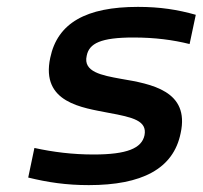

<svg xmlns="http://www.w3.org/2000/svg" viewBox="-20 -529 589 558"><path d="M296 -201C367 -188 408 -178 400 -136C392 -98 349 -80 252 -80C191 -80 135 -87 80 -99L62 -13C119 1 173 9 238 9C392 9 484 -38 505 -142C532 -265 420 -285 331 -300C276 -310 221 -320 232 -367C239 -403 273 -420 368 -420C430 -420 483 -413 531 -401L549 -486C496 -501 445 -509 381 -509C230 -509 147 -462 126 -361C98 -230 220 -216 296 -201Z"/></svg>

Font: LT Wave Text Medium Italic
Style: Regular
Weight: 500
Designer: Daniel Lyons
Version: Version 2.5 (Glyphs App)